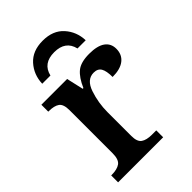

<svg xmlns="http://www.w3.org/2000/svg" viewBox="-222 -848 943 943"><g transform="rotate(-45 249.5 -377.0)"><path d="M26 -48H29Q68 -48 88 -62.5Q108 -77 108 -120V-420Q108 -461 89 -474.5Q70 -488 32 -488H29V-536H208L228 -448H233Q255 -499 284 -523Q313 -547 372 -547Q428 -547 456 -527Q484 -507 484 -470Q484 -430 455.5 -407.5Q427 -385 373 -385Q373 -427 361.5 -446.5Q350 -466 322 -466Q274 -466 253.5 -405.5Q233 -345 233 -280V-115Q233 -75 252.5 -61.5Q272 -48 309 -48H339V0H26ZM256 -754Q327 -754 366 -710.5Q405 -667 407 -606H350Q334 -674 256 -674Q178 -674 162 -606H105Q107 -667 146 -710.5Q185 -754 256 -754Z"/></g></svg>

Font: Noto Serif SemiBold
Style: Regular
Weight: 600
Designer: Monotype Design Team
Foundry: Monotype Imaging Inc.
Version: Version 1.001